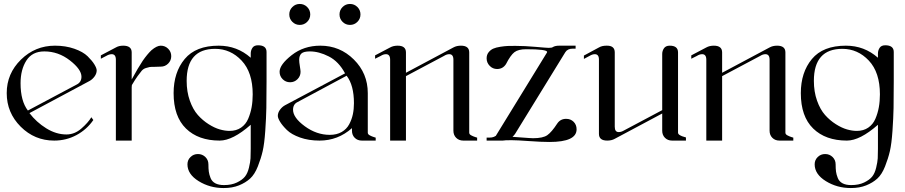

<svg xmlns="http://www.w3.org/2000/svg" viewBox="-20 -711 4578 971"><path d="M442 -118 452 -104Q419 -56 367 -28Q315 0 254 0Q155 0 84.5 -70.5Q14 -141 14 -240Q14 -339 86 -409.5Q158 -480 258 -480Q312 -480 356 -464.5Q400 -449 423 -426.5Q446 -404 457.5 -385Q469 -366 469 -355Q469 -339 458 -324Q447 -309 432 -301L129 -139Q164 -93 214 -62Q264 -31 316 -31Q357 -31 391 -60.5Q425 -90 442 -118ZM204 -451Q143 -451 113.5 -405Q84 -359 84 -290Q84 -200 121 -152L369 -284Q392 -296 392 -323Q392 -360 333.5 -405.5Q275 -451 204 -451Z M603 -480Q646 -480 646 -446V-309Q678 -368 702 -404Q725 -437 746 -457Q773 -480 793 -480Q815 -480 830.5 -464.5Q846 -449 846 -427Q846 -405 830.5 -389.5Q815 -374 793 -374Q782 -373 762.5 -373Q743 -373 737 -372Q731 -371 718 -367Q705 -363 696.5 -353Q688 -343 675.5 -325.5Q663 -308 647 -281Q646 -278 646 -270V0H566V-409Q566 -437 545 -437Q532 -437 517 -428L490 -414V-431L566 -471Q581 -480 603 -480Z M1111 240Q1041 240 984.5 205Q928 170 928 120Q928 98 943.5 83Q959 68 981 68Q1003 68 1018.5 83Q1034 98 1034 120Q1034 142 1036 157Q1038 172 1045 189.5Q1052 207 1069 216Q1086 225 1113 225Q1151 225 1178 212Q1205 199 1218.5 182.5Q1232 166 1239 137Q1246 108 1247 89.5Q1248 71 1248 41V-80Q1157 0 1091 0Q983 0 920.5 -61Q858 -122 858 -240Q858 -345 914 -412.5Q970 -480 1086 -480Q1179 -480 1248 -419V-440Q1248 -456 1256.5 -469Q1265 -482 1285 -482Q1328 -482 1328 -448V-412V-301Q1328 -216 1327 -165Q1326 -114 1321.5 -49Q1317 16 1308.5 53Q1300 90 1284 130.5Q1268 171 1245 192Q1222 213 1188.5 226.5Q1155 240 1111 240ZM924 -302Q924 -247 940 -202Q956 -157 980.5 -129.5Q1005 -102 1035 -83Q1065 -64 1091.5 -56.5Q1118 -49 1141 -49Q1175 -49 1199 -65.5Q1223 -82 1235 -110Q1247 -138 1252.5 -168.5Q1258 -199 1258 -234Q1258 -345 1202 -404.5Q1146 -464 1068 -464Q924 -464 924 -302Z M1712.5 -675.5Q1728 -691 1750 -691Q1772 -691 1787.5 -675.5Q1803 -660 1803 -638Q1803 -616 1787.5 -600.5Q1772 -585 1750 -585Q1728 -585 1712.5 -600.5Q1697 -616 1697 -638Q1697 -660 1712.5 -675.5ZM1458.5 -675.5Q1474 -691 1496 -691Q1518 -691 1533.5 -675.5Q1549 -660 1549 -638Q1549 -616 1533.5 -600.5Q1518 -585 1496 -585Q1474 -585 1458.5 -600.5Q1443 -616 1443 -638Q1443 -660 1458.5 -675.5ZM1600 -480Q1699 -480 1769.5 -410Q1840 -340 1840 -240V-40Q1840 -36 1842.5 -32.5Q1845 -29 1851 -26Q1857 -23 1860.5 -21.5Q1864 -20 1871.5 -17.5Q1879 -15 1880 -15V0H1810Q1788 0 1774 -14Q1760 -28 1760 -50V-63Q1689 0 1596 0Q1541 0 1497.5 -15.5Q1454 -31 1431 -53.5Q1408 -76 1396.5 -95Q1385 -114 1385 -125Q1385 -141 1396 -156Q1407 -171 1422 -179L1725 -340Q1693 -400 1643 -425.5Q1593 -451 1547 -451Q1516 -451 1504.5 -440.5Q1493 -430 1493 -408Q1493 -397 1496.5 -376Q1500 -355 1500 -348Q1500 -326 1484.5 -310.5Q1469 -295 1447 -295Q1425 -295 1409.5 -310.5Q1394 -326 1394 -348Q1394 -384 1455 -432Q1516 -480 1600 -480ZM1733 -328 1485 -195Q1462 -184 1462 -156Q1462 -116 1521.5 -72.5Q1581 -29 1648 -29Q1683 -29 1708 -43.5Q1733 -58 1746 -82.5Q1759 -107 1764.5 -133Q1770 -159 1770 -189Q1770 -280 1733 -328Z M1991 -480Q2033 -480 2033 -446V-343L2273 -471Q2289 -480 2311 -480Q2353 -480 2353 -446V-40Q2353 -36 2355.5 -32.5Q2358 -29 2364 -26Q2370 -23 2373.5 -21.5Q2377 -20 2384.5 -17.5Q2392 -15 2393 -15V0H2323Q2301 0 2287 -14Q2273 -28 2273 -50V-409Q2273 -437 2252 -437Q2239 -437 2225 -428L2033 -326V0H1953V-409Q1953 -437 1932 -437Q1919 -437 1905 -428L1877 -414V-431L1953 -471Q1969 -480 1991 -480Z M2808 -480H2891V-465H2877Q2850 -465 2839 -447L2585 -34Q2581 -28 2572 -19Q2597 -17 2620.5 -15.5Q2644 -14 2655.5 -13Q2667 -12 2676 -12Q2726 -12 2748 -27.5Q2770 -43 2798 -86Q2814 -110 2843 -110Q2866 -110 2881 -95Q2896 -80 2896 -57Q2896 7 2759 7Q2718 7 2656 2.5Q2594 -2 2567 -2Q2531 -2 2523 0H2441V-15H2454Q2469 -15 2478 -19Q2487 -23 2487.5 -24Q2488 -25 2493 -33L2746 -445Q2747 -446 2747 -448Q2747 -462 2641 -462Q2601 -462 2581.5 -447Q2562 -432 2539 -387Q2523 -362 2494 -362Q2472 -362 2456.5 -378Q2441 -394 2441 -416Q2441 -434 2451 -446.5Q2461 -459 2474.5 -465Q2488 -471 2510.5 -474.5Q2533 -478 2548 -478.5Q2563 -479 2586 -479Q2634 -479 2689 -474Q2744 -469 2755 -469Q2772 -469 2776 -473Q2788 -480 2808 -480Z M3047 -480Q3047 -480 3050 -480Q3089 -480 3089 -446V-70Q3089 -43 3109 -43Q3122 -43 3137 -52L3329 -154V-438Q3329 -454 3338 -467Q3347 -480 3367 -480Q3409 -480 3409 -446V-40Q3409 -36 3412 -32.5Q3415 -29 3420 -26.5Q3425 -24 3429.5 -22Q3434 -20 3440.5 -18.5Q3447 -17 3449 -16V0H3379Q3357 0 3343 -14Q3329 -28 3329 -50V-137L3089 -9Q3073 0 3051 0Q3009 0 3009 -34V-410Q3009 -437 2988 -437Q2976 -437 2961 -428L2933 -413V-430L3009 -471Q3024 -480 3047 -480Z M3590 -480Q3632 -480 3632 -446V-343L3872 -471Q3888 -480 3910 -480Q3952 -480 3952 -446V-40Q3952 -36 3954.5 -32.5Q3957 -29 3963 -26Q3969 -23 3972.5 -21.5Q3976 -20 3983.5 -17.5Q3991 -15 3992 -15V0H3922Q3900 0 3886 -14Q3872 -28 3872 -50V-409Q3872 -437 3851 -437Q3838 -437 3824 -428L3632 -326V0H3552V-409Q3552 -437 3531 -437Q3518 -437 3504 -428L3476 -414V-431L3552 -471Q3568 -480 3590 -480Z M4283 240Q4213 240 4156.5 205Q4100 170 4100 120Q4100 98 4115.5 83Q4131 68 4153 68Q4175 68 4190.5 83Q4206 98 4206 120Q4206 142 4208 157Q4210 172 4217 189.5Q4224 207 4241 216Q4258 225 4285 225Q4323 225 4350 212Q4377 199 4390.5 182.5Q4404 166 4411 137Q4418 108 4419 89.5Q4420 71 4420 41V-80Q4329 0 4263 0Q4155 0 4092.5 -61Q4030 -122 4030 -240Q4030 -345 4086 -412.5Q4142 -480 4258 -480Q4351 -480 4420 -419V-440Q4420 -456 4428.5 -469Q4437 -482 4457 -482Q4500 -482 4500 -448V-412V-301Q4500 -216 4499 -165Q4498 -114 4493.5 -49Q4489 16 4480.5 53Q4472 90 4456 130.5Q4440 171 4417 192Q4394 213 4360.5 226.5Q4327 240 4283 240ZM4096 -302Q4096 -247 4112 -202Q4128 -157 4152.5 -129.5Q4177 -102 4207 -83Q4237 -64 4263.5 -56.5Q4290 -49 4313 -49Q4347 -49 4371 -65.5Q4395 -82 4407 -110Q4419 -138 4424.5 -168.5Q4430 -199 4430 -234Q4430 -345 4374 -404.5Q4318 -464 4240 -464Q4096 -464 4096 -302Z"/></svg>

Font: kawoszeh
Style: Medium
Weight: 500
Version: Version 000.030